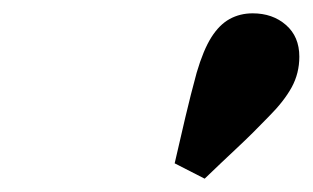

<svg xmlns="http://www.w3.org/2000/svg" viewBox="-20 -820 469 288"><path d="M242 -575Q250 -610 258 -644Q266 -678 275 -711Q285 -745 297 -764Q309 -783 324.5 -791.5Q340 -800 359 -800Q389 -800 409 -782.5Q429 -765 429 -735Q429 -710 417.5 -689Q406 -668 383 -645Q359 -620 336 -598.5Q313 -577 287 -552Z"/></svg>

Font: Source Serif 4 Black
Style: Italic
Weight: 900
Italic angle: -12°
Designer: Frank Grießhammer
Foundry: Adobe Systems Incorporated
Version: Version 4.004;hotconv 1.0.116;makeotfexe 2.5.65601